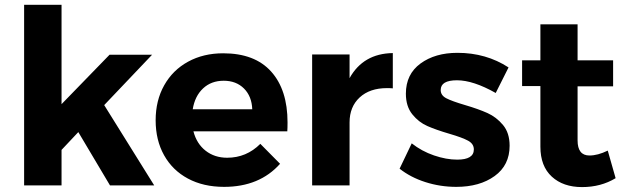

<svg xmlns="http://www.w3.org/2000/svg" viewBox="-20 -762 2568 789"><path d="M232.9 0H79.1V-742.2H232.9V-334L430.2 -537.1H605L408.2 -330.1L613.8 0H432.1L301.8 -219.2L232.9 -146Z M772 -313H1016.6Q1014.6 -366.2 982.7 -398.2Q950.7 -430.2 899.4 -430.2Q848.1 -430.2 814.5 -398.7Q780.8 -367.2 772 -313ZM897 -543Q1026.9 -543 1094.2 -468Q1161.6 -393.1 1161.6 -258.8Q1161.6 -234.9 1160.6 -222.2H774.9Q788.1 -171.4 825 -142.6Q861.8 -113.8 913.6 -113.8Q992.7 -113.8 1049.8 -170.9L1130.9 -88.9Q1046.4 5.9 900.9 5.9Q815.9 5.9 752.4 -28.1Q689 -62 654.3 -124Q619.6 -186 619.6 -267.6Q619.6 -349.1 654.8 -411.6Q689.9 -474.1 752.9 -508.5Q815.9 -543 897 -543Z M1570.3 -399.9Q1499.5 -399.9 1458 -361.6Q1416.5 -323.2 1416.5 -258.8V0H1262.7V-538.1H1416.5V-440.9Q1472.7 -542 1594.2 -543.9V-398.9Q1586.4 -399.9 1570.3 -399.9Z M1791 -392.1Q1791 -370.1 1814 -358.2Q1836.9 -346.2 1891.6 -330.1Q1946.3 -314 1983.2 -297.4Q2020 -280.8 2047.1 -248.3Q2074.2 -215.8 2074.2 -163.1Q2074.2 -83 2012.7 -38.6Q1951.2 5.9 1855 5.9Q1789.1 5.9 1728 -13.7Q1667 -33.2 1622.1 -68.8L1671.9 -172.9Q1712.9 -140.6 1763.4 -123.3Q1814 -106 1858.9 -106Q1927.2 -106 1927.2 -147.9Q1927.2 -170.9 1903.6 -183.8Q1879.9 -196.8 1826.4 -212.4Q1772.9 -228 1736.6 -243.9Q1700.2 -259.8 1674.1 -292.5Q1647.9 -325.2 1647.9 -377Q1647.9 -457 1708 -501Q1768.1 -544.9 1859.9 -544.9Q1977.5 -544.9 2069.8 -484.9L2017.1 -379.9Q1924.8 -432.1 1857.9 -432.1Q1791 -432.1 1791 -392.1Z M2200.7 -159.2V-408.2H2125.5V-514.2H2200.7V-662.1H2353.5V-514.2H2499.5V-407.2H2353.5V-185.1Q2353.5 -123 2402.3 -123Q2436.5 -123 2477.5 -143.1L2509.8 -29.8Q2449.2 6.8 2371.8 6.8Q2294.4 6.8 2247.6 -36.1Q2200.7 -79.1 2200.7 -159.2Z"/></svg>

Font: Montserrat-SemiBold
Style: Regular
Weight: 600
Designer: Julieta Ulanovsky
Foundry: Julieta Ulanovsky
Version: Version 6.001